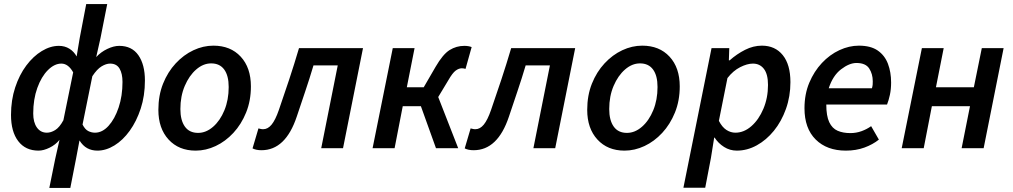

<svg xmlns="http://www.w3.org/2000/svg" viewBox="-20 -727 4968 942"><path d="M222 195 251 52 272 -41Q253 -17 223.5 -2.5Q194 12 169 12Q105 12 69.5 -34.5Q34 -81 34 -163Q34 -236 54.5 -298Q75 -360 109 -405.5Q143 -451 185 -476.5Q227 -502 269 -502Q298 -502 320.5 -488Q343 -474 356 -450L371 -540L403 -707H506L473 -540L452 -447Q475 -472 506.5 -487Q538 -502 565 -502Q627 -502 659 -456Q691 -410 691 -332Q691 -257 670.5 -194.5Q650 -132 616.5 -85.5Q583 -39 541.5 -13.5Q500 12 458 12Q430 12 408 0Q386 -12 370 -38L353 52L325 195ZM210 -76Q230 -76 251 -89Q272 -102 291 -137L339 -372Q315 -415 281 -415Q247 -415 215 -383Q183 -351 163 -295.5Q143 -240 143 -170Q143 -127 161 -101.5Q179 -76 210 -76ZM446 -76Q482 -76 512.5 -109.5Q543 -143 562 -199.5Q581 -256 581 -325Q581 -366 566.5 -390.5Q552 -415 520 -415Q501 -415 478.5 -401.5Q456 -388 433 -353L385 -116Q397 -92 413 -84Q429 -76 446 -76Z M940 12Q857 12 807 -42.5Q757 -97 757 -188Q757 -259 780 -316.5Q803 -374 842 -416Q881 -458 929 -480.5Q977 -503 1027 -503Q1111 -503 1161 -449Q1211 -395 1211 -303Q1211 -233 1187.5 -175Q1164 -117 1125 -75Q1086 -33 1038 -10.5Q990 12 940 12ZM952 -75Q991 -75 1025.5 -105Q1060 -135 1081 -186Q1102 -237 1102 -300Q1102 -356 1080 -386Q1058 -416 1016 -416Q977 -416 942.5 -386Q908 -356 886.5 -305.5Q865 -255 865 -192Q865 -137 887 -106Q909 -75 952 -75Z M1263 10Q1236 10 1219 1L1248 -97Q1253 -96 1258.5 -94.5Q1264 -93 1271 -93Q1294 -93 1312.5 -115.5Q1331 -138 1348 -187Q1374 -262 1399 -337.5Q1424 -413 1447 -491H1761L1663 0H1556L1637 -406H1518Q1499 -342 1478 -280Q1457 -218 1436 -155Q1381 10 1263 10Z M1808 0 1907 -491H2014L1976 -299H2059L2117 -399Q2153 -461 2186 -481.5Q2219 -502 2258 -502Q2279 -502 2294 -496L2264 -389Q2255 -392 2246 -392Q2231 -392 2215.5 -380.5Q2200 -369 2180 -334L2130 -251L2228 0H2119L2045 -206H1956L1916 0Z M2304 10Q2277 10 2260 1L2289 -97Q2294 -96 2299.5 -94.5Q2305 -93 2312 -93Q2335 -93 2353.5 -115.5Q2372 -138 2389 -187Q2415 -262 2440 -337.5Q2465 -413 2488 -491H2802L2704 0H2597L2678 -406H2559Q2540 -342 2519 -280Q2498 -218 2477 -155Q2422 10 2304 10Z M3044 12Q2961 12 2911 -42.5Q2861 -97 2861 -188Q2861 -259 2884 -316.5Q2907 -374 2946 -416Q2985 -458 3033 -480.5Q3081 -503 3131 -503Q3215 -503 3265 -449Q3315 -395 3315 -303Q3315 -233 3291.5 -175Q3268 -117 3229 -75Q3190 -33 3142 -10.5Q3094 12 3044 12ZM3056 -75Q3095 -75 3129.5 -105Q3164 -135 3185 -186Q3206 -237 3206 -300Q3206 -356 3184 -386Q3162 -416 3120 -416Q3081 -416 3046.5 -386Q3012 -356 2990.5 -305.5Q2969 -255 2969 -192Q2969 -137 2991 -106Q3013 -75 3056 -75Z M3333 194 3471 -491H3558L3556 -431H3560Q3595 -462 3635.5 -482.5Q3676 -503 3718 -503Q3783 -503 3820.5 -456.5Q3858 -410 3858 -324Q3858 -254 3836 -192.5Q3814 -131 3777 -85.5Q3740 -40 3693 -14Q3646 12 3595 12Q3561 12 3532.5 -6Q3504 -24 3486 -52H3484L3468 48L3440 194ZM3588 -76Q3630 -76 3666.5 -108Q3703 -140 3725.5 -193.5Q3748 -247 3748 -310Q3748 -363 3728 -389Q3708 -415 3674 -415Q3646 -415 3611.5 -397.5Q3577 -380 3549 -344L3507 -134Q3523 -103 3544 -89.5Q3565 -76 3588 -76Z M4182 -418Q4147 -418 4106.5 -387Q4066 -356 4046 -294H4258Q4261 -305 4261.5 -311.5Q4262 -318 4262 -328Q4262 -364 4244.5 -391Q4227 -418 4182 -418ZM4130 12Q4037 12 3982 -42.5Q3927 -97 3927 -196Q3927 -265 3950.5 -321Q3974 -377 4012.5 -418Q4051 -459 4098.5 -481Q4146 -503 4194 -503Q4252 -503 4286.5 -479Q4321 -455 4336.5 -414Q4352 -373 4352 -322Q4352 -289 4346 -261.5Q4340 -234 4332 -214H4034Q4034 -158 4048.5 -127.5Q4063 -97 4089.5 -85.5Q4116 -74 4152 -74Q4181 -74 4207 -83.5Q4233 -93 4254 -108L4292 -42Q4262 -18 4221 -3Q4180 12 4130 12Z M4404 0 4503 -491H4610L4572 -299H4758L4797 -491H4904L4806 0H4698L4739 -206H4552L4512 0Z"/></svg>

Font: Source Sans 3 Semibold
Style: Italic
Weight: 600
Italic angle: -11°
Designer: Paul D. Hunt
Foundry: Adobe
Version: Version 3.052;hotconv 1.1.0;makeotfexe 2.6.0